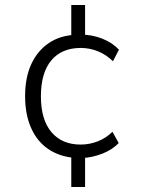

<svg xmlns="http://www.w3.org/2000/svg" viewBox="-20 -630 589 765"><path d="M264 115V-17L277 -1Q217 -6 172.5 -36Q128 -66 104 -120Q80 -174 80 -247Q80 -320 104 -373Q128 -426 172.5 -457Q217 -488 277 -491L264 -471V-610H319V-472L303 -492Q347 -492 387.5 -476Q428 -460 454 -432L430 -386Q404 -412 370.5 -425.5Q337 -439 302 -439Q226 -439 184.5 -389.5Q143 -340 143 -246Q143 -153 185 -103.5Q227 -54 301 -54Q337 -54 370 -67Q403 -80 428 -105L453 -60Q427 -33 387 -17.5Q347 -2 305 0L319 -16V115Z"/></svg>

Font: Nunito Sans 10pt SemiCondensed Light
Style: Regular
Weight: 300
Width: 4
Designer: Vernon Adams
Foundry: Vernon Adams
Version: Version 3.101;gftools[0.9.27]